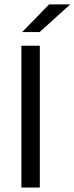

<svg xmlns="http://www.w3.org/2000/svg" viewBox="-20 -845 335 865"><path d="M159.4 0H76.3V-639H159.4ZM201.1 -825.1H295V-823.7L158.3 -700.4H80.5V-701.3Z"/></svg>

Font: Anek Tamil Medium
Style: Regular
Weight: 500
Designer: Aadarsh Rajan (Tamil), Yesha Goshar (Latin)
Foundry: Ek Type
Version: Version 1.003